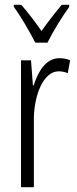

<svg xmlns="http://www.w3.org/2000/svg" viewBox="-20 -785 323 805"><path d="M128 -606H179C202 -653 240 -714 270 -756V-765H239C205 -724 184 -697 154 -655C127 -694 94 -737 69 -765H38V-756C67 -717 104 -653 128 -606ZM229 -541C172 -541 140 -485 121 -427H118L110 -532H68V0H122V-279C121 -383 161 -486 226 -486C240 -486 254 -483 264 -478L274 -532C259 -539 243 -541 229 -541Z"/></svg>

Font: Noto Sans Gujarati UI ExtraCondensed Light
Style: Regular
Weight: 300
Width: 2
Designer: Jelle Bosma - Monotype Design Team, Universal Thirst
Foundry: Monotype Imaging Inc.
Version: Version 2.106